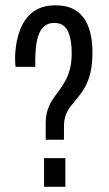

<svg xmlns="http://www.w3.org/2000/svg" viewBox="-20 -719 420 739"><path d="M155.9 -181.1V-243.2Q155.9 -273.4 163.1 -295.3Q170.4 -317.2 182.1 -334.9Q193.8 -352.6 206.4 -369.4Q219.1 -386.1 230.3 -405.8Q241.5 -425.5 248.7 -451.6Q256 -477.6 256 -514.2Q256 -540.7 252.4 -561.7Q248.9 -582.7 241.4 -598.4Q234 -614.2 221.2 -622.5Q208.5 -630.8 189 -630.8Q165 -630.8 150 -617.5Q135 -604.2 127.9 -582.7Q120.7 -561.2 118.2 -536.7Q115.8 -512.1 115.8 -490.1Q115.8 -483.1 115.8 -476.1Q115.8 -469.1 115.8 -461.7H40Q39.5 -465.8 38.7 -474.3Q38 -482.8 38 -496.3Q38 -519.5 42.3 -546.9Q46.7 -574.2 56.1 -601Q65.5 -627.7 83 -649.9Q100.4 -672.2 127.5 -685.4Q154.6 -698.5 193.6 -698.5Q231.6 -698.5 256.8 -686.9Q281.9 -675.2 297.6 -655.8Q313.3 -636.4 321.5 -612.7Q329.7 -588.9 332.8 -564.9Q335.9 -540.8 335.9 -519.5Q335.9 -472.2 328.2 -439.8Q320.4 -407.3 307.9 -385.1Q295.3 -362.8 281.1 -345.5Q266.8 -328.2 254.2 -312.7Q241.7 -297.2 233.9 -278.3Q226.2 -259.4 226.2 -231.7V-181.1ZM149.5 0V-110.4H231.6V0Z"/></svg>

Font: Archivo SemiBold ExtraCondensed
Style: Regular
Weight: 600
Width: 2
Version: Version 2.001